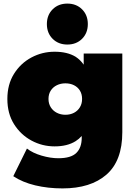

<svg xmlns="http://www.w3.org/2000/svg" viewBox="-20 -845 751 1069"><path d="M328 204Q247 204 176 187Q105 170 54 136L130 -18Q162 7 211.5 21.5Q261 36 305 36Q375 36 405 6.5Q435 -23 435 -78V-88Q420 -71 401 -59Q355 -30 284 -30Q215 -30 155 -62.5Q95 -95 58 -154Q21 -213 21 -294Q21 -375 58 -434Q95 -493 155 -525Q215 -557 284 -557Q355 -557 401 -529Q427 -512 446 -485V-547H661V-109Q661 50 573 127Q485 204 328 204ZM344 -206Q371 -206 392 -217Q413 -228 425 -248Q437 -268 437 -294Q437 -321 425 -340.5Q413 -360 392 -370.5Q371 -381 344 -381Q318 -381 296.5 -370.5Q275 -360 262.5 -340.5Q250 -321 250 -294Q250 -268 262.5 -248Q275 -228 296.5 -217Q318 -206 344 -206ZM355 -597Q305 -597 273 -629Q241 -661 241 -711Q241 -761 273 -793Q305 -825 355 -825Q405 -825 437 -793Q469 -761 469 -711Q469 -661 437 -629Q405 -597 355 -597Z"/></svg>

Font: Montserrat Thin Black
Style: Regular
Weight: 900
Version: Version 9.000